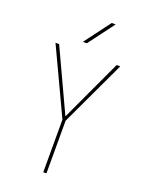

<svg xmlns="http://www.w3.org/2000/svg" viewBox="-173 -1032 846 1115"><g transform="rotate(20 250.0 -475.0)"><path d="M249 -350.6H251L427.7 -730.5H450.2L259.8 -325.2V0H240.2V-325.2L49.8 -730.5H72.3ZM221.7 -790H197.3L317.4 -950.2H341.8Z"/></g></svg>

Font: Mgen+ 1m thin
Style: Regular
Weight: 100
Designer: [Source Han Sans]
Ryoko NISHIZUKA  (kana & ideographs); Paul D. Hunt (Latin, Greek & Cyrillic); Wenlong ZHANG  (bopomofo
Version: Version 1.059.20150602